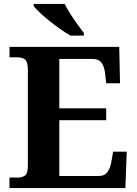

<svg xmlns="http://www.w3.org/2000/svg" viewBox="-20 -951 693 971"><path d="M28 0V-53H70Q91 -53 106 -63Q121 -73 121 -113V-596Q121 -639 106.5 -650Q92 -661 70 -661H28V-714H583L587 -530H517L512 -577Q508 -614 493.5 -633.5Q479 -653 448 -653H280V-403H517V-343H280V-61H480Q510 -61 524.5 -82.5Q539 -104 544 -137L552 -184H621L614 0ZM336 -771Q312 -785 284 -804.5Q256 -824 229 -846Q202 -868 180.5 -888Q159 -908 150 -921V-931H307Q318 -909 335 -882Q352 -855 371 -829Q390 -803 404 -784V-771Z"/></svg>

Font: Noto Serif Yezidi
Style: Bold
Weight: 700
Designer: Dalton Maag Ltd
Foundry: Dalton Maag Ltd
Version: Version 1.001; ttfautohint (v1.8.4.7-5d5b)